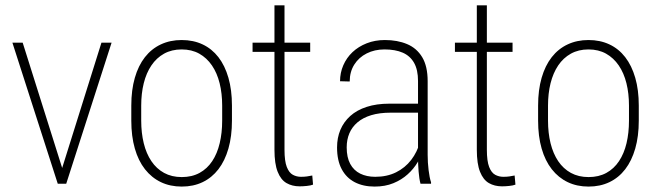

<svg xmlns="http://www.w3.org/2000/svg" viewBox="-20 -688 2467 719"><path d="M207 -40.5 359.9 -528.3H397.9L228 0H198.7ZM64.9 -528.3 218.8 -40 225.6 0H196.3L26.4 -528.3Z M471.7 -236.3V-292.5Q471.7 -351.1 484.9 -396.7Q498 -442.4 522.7 -473.9Q547.4 -505.4 582.3 -521.7Q617.2 -538.1 660.2 -538.1Q704.1 -538.1 738.8 -521.7Q773.4 -505.4 797.9 -473.9Q822.3 -442.4 835.4 -396.7Q848.6 -351.1 848.6 -292.5V-236.3Q848.6 -177.7 835.4 -131.8Q822.3 -85.9 797.9 -54.2Q773.4 -22.5 738.8 -5.9Q704.1 10.7 660.6 10.7Q617.2 10.7 582.5 -5.9Q547.9 -22.5 522.9 -54.2Q498 -85.9 484.9 -131.8Q471.7 -177.7 471.7 -236.3ZM508.8 -292.5V-236.3Q508.8 -190.4 518.3 -151.6Q527.8 -112.8 546.9 -84.5Q565.9 -56.2 594.5 -40.5Q623 -24.9 660.6 -24.9Q698.7 -24.9 727.3 -40.5Q755.9 -56.2 774.7 -84.5Q793.5 -112.8 802.7 -151.6Q812 -190.4 812 -236.3V-292.5Q812 -337.9 802.5 -376.2Q793 -414.6 773.7 -442.9Q754.4 -471.2 726.1 -487.1Q697.8 -502.9 660.2 -502.9Q623 -502.9 594.5 -487.1Q565.9 -471.2 546.9 -442.9Q527.8 -414.6 518.3 -376.2Q508.8 -337.9 508.8 -292.5Z M1141.6 -528.3V-493.7H925.8V-528.3ZM1007.8 -668H1045.4V-127.4Q1045.4 -84.5 1054 -62.7Q1062.5 -41 1076.7 -33.4Q1090.8 -25.9 1106.9 -25.9Q1119.6 -25.9 1129.4 -27.3Q1139.2 -28.8 1149.4 -30.8L1152.3 3.4Q1143.6 6.8 1128.9 8.3Q1114.3 9.8 1102.1 9.8Q1074.2 9.8 1053 -2.4Q1031.7 -14.6 1019.8 -44.7Q1007.8 -74.7 1007.8 -127.4Z M1545.4 -97.7V-384.8Q1545.4 -426.3 1530.8 -452.4Q1516.1 -478.5 1488.3 -490.7Q1460.4 -502.9 1419.9 -502.9Q1382.8 -502.9 1353.3 -488Q1323.7 -473.1 1306.6 -446Q1289.6 -418.9 1289.6 -382.8L1253.4 -383.8Q1253.4 -415.5 1265.6 -443.6Q1277.8 -471.7 1300 -492.7Q1322.3 -513.7 1353.3 -525.9Q1384.3 -538.1 1421.4 -538.1Q1468.3 -538.1 1504.4 -522.9Q1540.5 -507.8 1561 -473.9Q1581.5 -439.9 1581.5 -383.8V-107.9Q1581.5 -79.6 1585 -51Q1588.4 -22.5 1594.2 -5.4V0H1554.7Q1549.8 -18.1 1547.6 -45.4Q1545.4 -72.8 1545.4 -97.7ZM1555.7 -299.8 1556.6 -266.1H1443.4Q1400.9 -266.1 1369.9 -256.6Q1338.9 -247.1 1318.6 -229.7Q1298.3 -212.4 1288.3 -188.7Q1278.3 -165 1278.3 -136.2Q1278.3 -98.6 1291.5 -74.2Q1304.7 -49.8 1328.9 -37.8Q1353 -25.9 1385.3 -25.9Q1429.2 -25.9 1463.1 -42.7Q1497.1 -59.6 1519.8 -89.1Q1542.5 -118.7 1552.7 -156.2L1564.9 -128.9Q1558.6 -105 1543.9 -80.3Q1529.3 -55.7 1506.6 -35.2Q1483.9 -14.6 1453.1 -2Q1422.4 10.7 1382.8 10.7Q1340.3 10.7 1308.6 -5.6Q1276.9 -22 1259.5 -54.7Q1242.2 -87.4 1242.2 -135.7Q1242.2 -171.9 1254.6 -201.7Q1267.1 -231.4 1291.7 -253.7Q1316.4 -275.9 1353.3 -287.8Q1390.1 -299.8 1438.5 -299.8Z M1899.4 -528.3V-493.7H1683.6V-528.3ZM1765.6 -668H1803.2V-127.4Q1803.2 -84.5 1811.8 -62.7Q1820.3 -41 1834.5 -33.4Q1848.6 -25.9 1864.7 -25.9Q1877.4 -25.9 1887.2 -27.3Q1897 -28.8 1907.2 -30.8L1910.2 3.4Q1901.4 6.8 1886.7 8.3Q1872.1 9.8 1859.9 9.8Q1832 9.8 1810.8 -2.4Q1789.6 -14.6 1777.6 -44.7Q1765.6 -74.7 1765.6 -127.4Z M1995.1 -236.3V-292.5Q1995.1 -351.1 2008.3 -396.7Q2021.5 -442.4 2046.1 -473.9Q2070.8 -505.4 2105.7 -521.7Q2140.6 -538.1 2183.6 -538.1Q2227.5 -538.1 2262.2 -521.7Q2296.9 -505.4 2321.3 -473.9Q2345.7 -442.4 2358.9 -396.7Q2372.1 -351.1 2372.1 -292.5V-236.3Q2372.1 -177.7 2358.9 -131.8Q2345.7 -85.9 2321.3 -54.2Q2296.9 -22.5 2262.2 -5.9Q2227.5 10.7 2184.1 10.7Q2140.6 10.7 2106 -5.9Q2071.3 -22.5 2046.4 -54.2Q2021.5 -85.9 2008.3 -131.8Q1995.1 -177.7 1995.1 -236.3ZM2032.2 -292.5V-236.3Q2032.2 -190.4 2041.7 -151.6Q2051.3 -112.8 2070.3 -84.5Q2089.4 -56.2 2117.9 -40.5Q2146.5 -24.9 2184.1 -24.9Q2222.2 -24.9 2250.7 -40.5Q2279.3 -56.2 2298.1 -84.5Q2316.9 -112.8 2326.2 -151.6Q2335.4 -190.4 2335.4 -236.3V-292.5Q2335.4 -337.9 2325.9 -376.2Q2316.4 -414.6 2297.1 -442.9Q2277.8 -471.2 2249.5 -487.1Q2221.2 -502.9 2183.6 -502.9Q2146.5 -502.9 2117.9 -487.1Q2089.4 -471.2 2070.3 -442.9Q2051.3 -414.6 2041.7 -376.2Q2032.2 -337.9 2032.2 -292.5Z"/></svg>

Font: Roboto Condensed ExtraLight
Style: Regular
Weight: 250
Designer: Christian Robertson
Foundry: Google
Version: Version 3.008; 2023